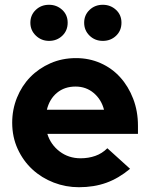

<svg xmlns="http://www.w3.org/2000/svg" viewBox="-20 -773 627 803"><path d="M31 0ZM524 -67Q476 -27 424.5 -8.5Q373 10 310 10Q255 10 204.5 -9.5Q154 -29 115.5 -64.5Q77 -100 54 -150Q31 -200 31 -260Q31 -315 51 -364.5Q71 -414 106.5 -450.5Q142 -487 191 -508.5Q240 -530 298 -530Q353 -530 400.5 -509Q448 -488 482.5 -450Q517 -412 537 -360Q557 -308 557 -247V-213H178Q192 -168 229.5 -139.5Q267 -111 317 -111Q350 -111 378.5 -121Q407 -131 429 -153Q453 -131 476.5 -110Q500 -89 524 -67ZM296 -411Q250 -411 218.5 -385Q187 -359 176 -314H415Q404 -357 372 -384Q340 -411 296 -411ZM185 -602Q153 -602 130 -624Q107 -646 107 -678Q107 -710 129.5 -731.5Q152 -753 185 -753Q217 -753 240 -732Q263 -711 263 -678Q263 -645 240.5 -623.5Q218 -602 185 -602ZM410 -602Q377 -602 354.5 -624Q332 -646 332 -678Q332 -710 354.5 -731.5Q377 -753 410 -753Q442 -753 465 -732Q488 -711 488 -678Q488 -645 465.5 -623.5Q443 -602 410 -602Z"/></svg>

Font: Rosa Sans
Style: Bold
Weight: 700
Designer: Pentagram / MCKL
Foundry: Pentagram / MCKL
Version: Version 1.005;September 16, 2019;FontCreator 11.5.0.2425 64-